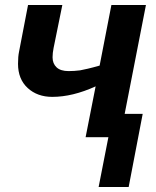

<svg xmlns="http://www.w3.org/2000/svg" viewBox="-20 -548 623 767"><path d="M229 -528 194 -356Q190 -336 190 -319Q190 -294 206 -279Q222 -264 254 -264Q277 -264 300 -267Q311 -269 330.5 -273.5Q350 -278 378 -286L425 -528H563L478 -93H550L494 199H374L413 0H322L362 -203Q270 -161 189 -161Q129 -161 90.5 -196.5Q52 -232 52 -293Q52 -322 56 -341L92 -528Z"/></svg>

Font: Libra Sans Modern
Style: Bold Italic
Weight: 700
Italic angle: -12°
Foundry: Stefan Peev, Context Ltd
Version: Version 1.000